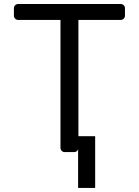

<svg xmlns="http://www.w3.org/2000/svg" viewBox="-20 -747 682 943"><path d="M277 -21V-649.1H69.2Q60.4 -649.1 54.3 -655.4Q48.3 -661.6 48.3 -670.1V-706.7Q48.3 -715.2 54.3 -721.2Q60.4 -727.3 69.2 -727.3H573.2Q581.7 -727.3 587.7 -721.2Q593.8 -715.2 593.8 -706.7V-670.1Q593.8 -661.6 587.7 -655.4Q581.7 -649.1 573.2 -649.1H365.1V-78.1H447.4V176.1H363.6V-13.5Q361.5 -7.5 356.2 -3.7Q350.9 0 344.5 0H297.9Q289.1 0 283 -6.2Q277 -12.4 277 -21Z"/></svg>

Font: DeltaSans
Style: Regular
Weight: 400
Designer: Rasmus Andersson
Foundry: rsms
Version: Version 3.012